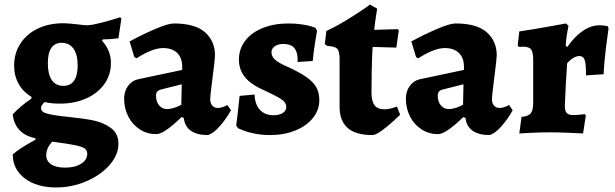

<svg xmlns="http://www.w3.org/2000/svg" viewBox="-20 -581 2700 843"><path d="M432 -408 428 -402Q467 -360 467 -304Q467 -253 438.5 -212.5Q410 -172 359 -149Q308 -126 243 -126Q204 -126 176 -133Q160 -118 160 -107Q160 -89 189 -81.5Q218 -74 278 -68Q347 -61 391 -52Q435 -43 467.5 -18.5Q500 6 500 50Q500 99 461 143.5Q422 188 359 215Q296 242 226 242Q141 242 88.5 202Q36 162 36 97Q60 74 136 32V26Q91 17 65.5 -10Q40 -37 36 -79Q69 -115 118 -148V-156Q82 -177 62 -212.5Q42 -248 42 -293Q42 -347 69.5 -389.5Q97 -432 146 -455.5Q195 -479 259 -479Q276 -479 321 -474Q351 -470 364 -470Q385 -471 424 -481Q463 -491 507 -505L513 -500L500 -413Q462 -408 432 -408ZM321 -293Q321 -342 302.5 -367.5Q284 -393 251 -393Q190 -393 190 -303Q190 -255 207.5 -229.5Q225 -204 258 -204Q289 -204 305 -226.5Q321 -249 321 -293ZM183 100Q183 126 204.5 140.5Q226 155 266 155Q309 155 336 138Q363 121 363 94Q363 79 352 71Q341 63 310 56.5Q279 50 209 41Q183 70 183 100Z M787 -63 777 -67Q746 -36 715.5 -14Q685 8 666 8Q627 8 594.5 -12.5Q562 -33 543.5 -69Q525 -105 525 -148Q525 -180 542 -203.5Q559 -227 586 -233L780 -274V-288Q780 -327 758 -348.5Q736 -370 696 -370Q670 -370 638 -356.5Q606 -343 580 -325L570 -330L549 -399Q604 -429 661 -453.5Q718 -478 743 -478Q837 -478 880.5 -439Q924 -400 924 -338Q924 -324 914 -246Q913 -234 908 -197Q903 -160 903 -145Q903 -128 912 -117.5Q921 -107 936 -107Q955 -107 978 -120L994 -97Q974 -60 945 -27Q916 6 892 12Q845 12 818 -7Q791 -26 787 -63ZM776 -121 778 -211 687 -188Q675 -185 670 -178.5Q665 -172 665 -160Q665 -135 678.5 -118.5Q692 -102 714 -102Q727 -102 744.5 -107.5Q762 -113 776 -121Z M1025 -18 1017 -30Q1022 -63 1032 -160L1098 -166Q1099 -123 1121 -99Q1143 -75 1182 -75Q1206 -75 1221.5 -85Q1237 -95 1237 -111Q1237 -129 1219 -142.5Q1201 -156 1145 -182Q1084 -208 1056.5 -241Q1029 -274 1029 -319Q1029 -366 1056.5 -402Q1084 -438 1133.5 -458Q1183 -478 1247 -478Q1278 -478 1304.5 -474Q1331 -470 1346 -465.5Q1361 -461 1365 -459L1372 -446Q1370 -435 1363.5 -395Q1357 -355 1353 -313L1286 -309L1287 -321Q1286 -355 1271 -371.5Q1256 -388 1224 -388Q1201 -388 1186.5 -378Q1172 -368 1172 -351Q1172 -334 1186 -320.5Q1200 -307 1231 -293Q1292 -266 1324 -243.5Q1356 -221 1369 -197.5Q1382 -174 1382 -141Q1382 -98 1354 -63Q1326 -28 1276.5 -8Q1227 12 1166 12Q1129 12 1097.5 5.5Q1066 -1 1048 -8.5Q1030 -16 1025 -18Z M1471 -112V-323Q1471 -356 1460.5 -367Q1450 -378 1418 -379L1406 -387L1413 -445Q1456 -465 1498.5 -491Q1541 -517 1569 -536Q1597 -555 1604 -561L1636 -543Q1635 -537 1631 -511.5Q1627 -486 1623 -450L1726 -453L1731 -448L1720 -372L1616 -375Q1611 -285 1611 -175Q1611 -137 1624.5 -119Q1638 -101 1668 -101Q1684 -101 1701 -106Q1718 -111 1723 -113L1737 -77Q1730 -70 1707 -49Q1684 -28 1657 -8Q1630 12 1614 12Q1471 12 1471 -112Z M2024 -63 2014 -67Q1983 -36 1952.5 -14Q1922 8 1903 8Q1864 8 1831.5 -12.5Q1799 -33 1780.5 -69Q1762 -105 1762 -148Q1762 -180 1779 -203.5Q1796 -227 1823 -233L2017 -274V-288Q2017 -327 1995 -348.5Q1973 -370 1933 -370Q1907 -370 1875 -356.5Q1843 -343 1817 -325L1807 -330L1786 -399Q1841 -429 1898 -453.5Q1955 -478 1980 -478Q2074 -478 2117.5 -439Q2161 -400 2161 -338Q2161 -324 2151 -246Q2150 -234 2145 -197Q2140 -160 2140 -145Q2140 -128 2149 -117.5Q2158 -107 2173 -107Q2192 -107 2215 -120L2231 -97Q2211 -60 2182 -27Q2153 6 2129 12Q2082 12 2055 -7Q2028 -26 2024 -63ZM2013 -121 2015 -211 1924 -188Q1912 -185 1907 -178.5Q1902 -172 1902 -160Q1902 -135 1915.5 -118.5Q1929 -102 1951 -102Q1964 -102 1981.5 -107.5Q1999 -113 2013 -121Z M2321 -129V-317Q2321 -352 2312 -364Q2303 -376 2276 -376L2258 -375L2253 -382L2260 -443Q2322 -452 2384.5 -463.5Q2447 -475 2465 -478L2476 -468Q2474 -460 2469.5 -432.5Q2465 -405 2464 -379L2471 -375Q2503 -421 2539 -445.5Q2575 -470 2612 -470Q2623 -470 2634 -468.5Q2645 -467 2648 -466L2652 -457Q2649 -438 2641 -375Q2633 -312 2630 -255L2553 -250Q2553 -301 2547 -318Q2541 -335 2524 -335Q2511 -335 2497 -326.5Q2483 -318 2470 -303Q2468 -276 2464.5 -214Q2461 -152 2460 -116Q2460 -94 2468 -85Q2476 -76 2495 -76Q2512 -76 2527.5 -77.5Q2543 -79 2548 -80L2552 -73L2540 5Q2525 4 2476.5 2Q2428 0 2396 0Q2357 0 2315 2Q2273 4 2260 5L2270 -68Q2299 -70 2310 -83Q2321 -96 2321 -129Z"/></svg>

Font: Alegreya ExtraBold
Style: Regular
Weight: 800
Designer: Juan Pablo del Peral
Foundry: Huerta Tipografica
Version: Version 2.007; ttfautohint (v1.6)